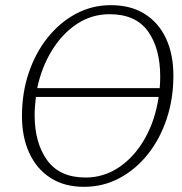

<svg xmlns="http://www.w3.org/2000/svg" viewBox="-20 -708 705 743"><path d="M305 15Q229 15 175.5 -19.5Q122 -54 93.5 -115.5Q65 -177 65 -259Q65 -348 91 -425.5Q117 -503 164 -562Q211 -621 273.5 -654.5Q336 -688 409 -688Q487 -688 541 -653.5Q595 -619 623 -558Q651 -497 651 -415Q651 -326 625 -248Q599 -170 552 -111Q505 -52 442 -18.5Q379 15 305 15ZM404 -653Q335 -653 278 -615.5Q221 -578 181 -513Q141 -448 124 -367H598Q599 -378 599.5 -389Q600 -400 600 -411Q600 -521 552.5 -587Q505 -653 404 -653ZM311 -21Q383 -21 442.5 -62Q502 -103 541.5 -173.5Q581 -244 594 -333H119Q117 -316 115.5 -298.5Q114 -281 114 -263Q114 -155 162.5 -88Q211 -21 311 -21Z"/></svg>

Font: Source Serif 4 SmText Light
Style: Italic
Weight: 300
Italic angle: -12°
Designer: Frank Grießhammer
Foundry: Adobe
Version: Version 4.005;hotconv 1.1.0;makeotfexe 2.6.0